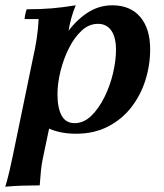

<svg xmlns="http://www.w3.org/2000/svg" viewBox="-30 -490 621 725"><path d="M-10 215Q0 181 6 154.5Q12 128 18 100L94 -268Q103 -307 108.5 -343.5Q114 -380 116 -418H63Q63 -425 65.5 -436.5Q68 -448 71 -455Q124 -455 165.5 -458.5Q207 -462 256 -470Q247 -449 239.5 -422.5Q232 -396 228 -367.5Q224 -339 221 -310L184 -205L177 -107L133 102Q127 129 124.5 155.5Q122 182 120 210Q86 210 54.5 211Q23 212 -10 215ZM394 -470Q462 -470 499.5 -426Q537 -382 537 -304Q537 -244 519 -187Q501 -130 465.5 -84.5Q430 -39 377.5 -12Q325 15 257 15Q192 15 144.5 -9.5Q97 -34 82 -79L149 -130Q149 -191 167.5 -251Q186 -311 219.5 -360.5Q253 -410 297.5 -440Q342 -470 394 -470ZM340 -400Q306 -400 278.5 -374.5Q251 -349 230.5 -308.5Q210 -268 198.5 -221.5Q187 -175 187 -134Q187 -83 202.5 -54Q218 -25 252 -25Q286 -25 314.5 -52.5Q343 -80 364.5 -123.5Q386 -167 397 -214.5Q408 -262 408 -301Q408 -350 390 -375Q372 -400 340 -400Z"/></svg>

Font: Poltawski Nowy SemiBold
Style: Italic
Weight: 600
Italic angle: -12°
Version: Version 1.001;gftools[0.9.25]